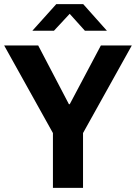

<svg xmlns="http://www.w3.org/2000/svg" viewBox="-20 -905 655 925"><path d="M235 0V-264L0 -686H164L312 -403H316L466 -686H615L380 -264V0ZM136 -757 251 -885H381L495 -757H389L299 -857H333L240 -757Z"/></svg>

Font: Chivo Medium SemiBold
Style: Regular
Weight: 600
Version: Version 2.002